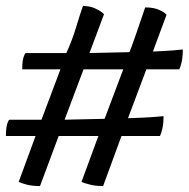

<svg xmlns="http://www.w3.org/2000/svg" viewBox="-20 -614 637 648"><path d="M115 14Q89 14 70 9Q51 4 43 0L100 -155H0Q0 -181 4 -194.5Q8 -208 12 -210H120L184 -380H55Q55 -406 59 -419.5Q63 -433 67 -435H204Q224 -479 237 -522.5Q250 -566 260 -594Q284 -594 303.5 -584.5Q323 -575 331 -566L282 -435L417 -438Q429 -469 442 -507Q455 -545 470 -589Q499 -589 517.5 -580.5Q536 -572 542 -564L496 -440Q540 -442 565 -444Q590 -446 597 -447Q597 -422 593 -404.5Q589 -387 585 -380H474L412 -215Q471 -217 497.5 -219Q524 -221 532 -222Q532 -197 528 -180Q524 -163 520 -155H390L328 14Q303 14 283.5 9Q264 4 255 0L312 -155H178ZM198 -210 333 -213 396 -380H262Z"/></svg>

Font: Texturina 72pt 72pt Black
Style: Italic
Weight: 900
Italic angle: -11°
Designer: Guillermo Torres Carreño
Foundry: Omnibus-Type
Version: Version 1.002; ttfautohint (v1.8.3)